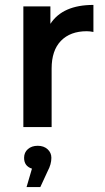

<svg xmlns="http://www.w3.org/2000/svg" viewBox="-20 -517 426 781"><path d="M360 -497V-387Q345 -390 333 -390Q266 -390 228 -351Q190 -312 190 -238V0H75V-491H185V-420Q235 -497 360 -497ZM189 125Q189 151 174 179L144 244H88L110 169Q78 159 78 125Q78 103 93.5 89.5Q109 76 133.5 76Q158 76 173.5 90Q189 104 189 125Z"/></svg>

Font: Montserrat Ace
Style: Bold
Weight: 600
Designer: Julieta Ulanovsky
Foundry: Julieta Ulanovsky
Version: Version 1